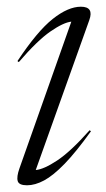

<svg xmlns="http://www.w3.org/2000/svg" viewBox="-20 -542 316 572"><path d="M38 -40.5 192.5 -477.5Q169 -475 130.2 -448.2Q91.5 -421.5 36 -357L32 -360Q91 -449 137 -485.5Q183 -522 221 -522Q260.5 -522 246 -482L86.5 -35.5Q110.5 -37.5 150.2 -63.8Q190 -90 247 -154L251 -151Q206.5 -89 172.5 -54Q138.5 -19 111.5 -4.5Q84.5 10 60.5 10Q36.5 10 32.8 -2.5Q29 -15 38 -40.5Z"/></svg>

Font: Newsreader 72pt Light
Style: Italic
Weight: 300
Italic angle: -17°
Designer: Hugues Gentile
Foundry: Production Type
Version: Version 1.003; ttfautohint (v1.8.3)